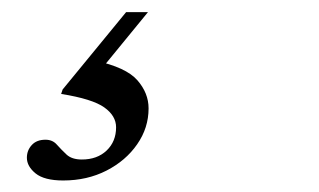

<svg xmlns="http://www.w3.org/2000/svg" viewBox="-20 -44 540 325"><path d="M87 261.5Q55 261.5 40.2 249.5Q25.5 237.5 25.5 223Q25.5 210.5 33.8 201.5Q42 192.5 57 192.5Q69 192.5 76.2 200.8Q83.5 209 92.5 217.5Q101.5 226 118.5 226Q144.5 226 160.5 210.8Q176.5 195.5 176.5 171.5Q176.5 152 156.5 137.8Q136.5 123.5 83.5 115L86 107.5L193.5 -23.5H230.5L124.5 106L140.5 58.5Q193.5 70 212.5 91.8Q231.5 113.5 231.5 139.5Q231.5 172.5 212.2 200.2Q193 228 160.2 244.8Q127.5 261.5 87 261.5Z"/></svg>

Font: Newsreader 24pt Medium
Style: Italic
Weight: 500
Italic angle: -17°
Designer: Hugues Gentile
Foundry: Production Type
Version: Version 1.003